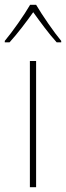

<svg xmlns="http://www.w3.org/2000/svg" viewBox="-42 -783 276 803"><path d="M109 -763H84C60 -721 10 -650 -22 -612V-606H-2C31 -642 70 -694 97 -732C125 -693 162 -642 195 -606H214V-612C186 -645 134 -720 109 -763ZM109 0V-528H83V0Z"/></svg>

Font: Noto Sans Gurmukhi SemiCondensed Thin
Style: Regular
Weight: 100
Width: 4
Designer: Jelle Bosma - Monotype Design Team
Foundry: Monotype Imaging Inc.
Version: Version 2.004